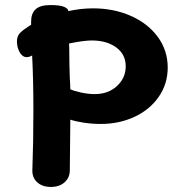

<svg xmlns="http://www.w3.org/2000/svg" viewBox="-20 -730 723 759"><path d="M643 -463Q643 -399 608 -348Q573 -297 512.5 -268.5Q452 -240 378 -240Q344 -240 311.5 -245Q279 -250 258 -257L256 -57Q256 -28 235.5 -9.5Q215 9 181 9Q147 9 126.5 -10Q106 -29 108 -61Q112 -165 112 -294Q112 -416 107 -511L104 -509Q94 -504 86 -504Q69 -504 58 -523Q47 -542 47 -567Q47 -587 59 -599.5Q71 -612 95 -627L103 -632V-645Q103 -677 121 -693.5Q139 -710 179 -710Q219 -710 234.5 -702.5Q250 -695 250 -687V-686Q299 -697 348 -697Q429 -697 496.5 -667.5Q564 -638 603.5 -584.5Q643 -531 643 -463ZM477 -468Q477 -515 439.5 -542.5Q402 -570 343 -570Q311 -570 253 -558Q254 -541 254 -515Q254 -475 256 -421Q258 -391 258 -377Q273 -370 301.5 -364Q330 -358 354 -358Q408 -358 442.5 -390Q477 -422 477 -468Z"/></svg>

Font: Mali
Style: Bold
Weight: 700
Designer: Kitiyaporn Chalermlarp | Katatrad Aksorn Co.,Ltd.
Foundry: Cadson Demak Co.,Ltd.
Version: Version 1.000; ttfautohint (v1.6)